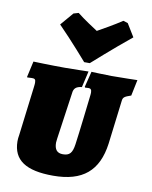

<svg xmlns="http://www.w3.org/2000/svg" viewBox="-87 -836 719 909"><g transform="rotate(10 273.0 -381.0)"><path d="M193 -764 140 -702C208 -633 283 -546 283 -546H310C310 -546 407 -633 492 -702L454 -764L432 -771C391 -744 343 -717 316 -702C293 -717 251 -744 217 -771ZM220 -167 252 -391C254 -415 266 -425 293 -428L311 -506C311 -506 229 -504 198 -504C129 -504 46 -507 46 -507L29 -431L30 -428C30 -428 45 -429 53 -429C66 -429 71 -426 71 -409C71 -403 70 -396 69 -387L40 -153C38 -142 37 -132 37 -122C38 -32 100 9 231 9C373 9 446 -53 464 -186L490 -397C492 -413 497 -418 530 -429L546 -506C546 -506 475 -504 422 -504C393 -504 325 -507 325 -507L306 -431L309 -428C309 -428 317 -429 324 -429C335 -429 340 -424 340 -409C340 -403 339 -396 338 -387C338 -387 317 -203 310 -156C304 -113 291 -99 259 -99C231 -99 218 -115 218 -148C218 -151 219 -161 220 -167Z"/></g></svg>

Font: Alegreya SC Black
Style: Italic
Weight: 900
Italic angle: -7°
Designer: Juan Pablo del Peral
Foundry: Huerta Tipografica
Version: Version 2.007;PS 002.007;hotconv 1.0.88;makeotf.lib2.5.64775